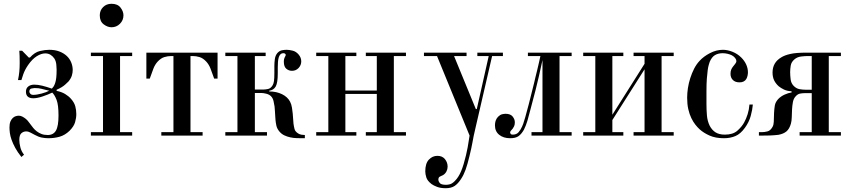

<svg xmlns="http://www.w3.org/2000/svg" viewBox="-20 -716 4501 1014"><path d="M93 -293H75Q80 -317 82 -337.5Q84 -358 84 -385Q84 -406 83.5 -420.5Q83 -435 82 -448H97L132 -412H138Q163 -440 190.5 -446.5Q218 -453 240 -453Q271 -453 294 -444Q317 -435 332.5 -420.5Q348 -406 356 -386.5Q364 -367 364 -346Q364 -332 359.5 -317Q355 -302 342 -286Q340 -284 324.5 -269.5Q309 -255 279 -242V-236Q305 -231 324 -219.5Q343 -208 355 -194Q372 -175 377.5 -155Q383 -135 383 -113Q383 -93 376.5 -70.5Q370 -48 347 -25Q323 -2 295 6Q267 14 235 14Q218 14 200.5 10.5Q183 7 163 -4Q153 -9 141.5 -15.5Q130 -22 118 -22Q104 -22 93 -12.5Q82 -3 82 23Q82 40 87.5 62Q93 84 107 101L93 113Q73 88 60.5 65Q48 42 41 22Q34 2 32 -14.5Q30 -31 30 -43Q30 -62 35 -74Q40 -86 47.5 -93Q55 -100 63.5 -102.5Q72 -105 79 -105Q89 -105 98.5 -100Q108 -95 116.5 -88Q125 -81 131 -72.5Q137 -64 142 -58Q148 -50 155.5 -40.5Q163 -31 174 -22.5Q185 -14 199 -8.5Q213 -3 232 -3Q262 -3 275.5 -26.5Q289 -50 289 -106Q289 -162 279 -188Q269 -214 256 -227Q233 -216 204.5 -206.5Q176 -197 156 -197Q117 -197 117 -232Q117 -250 129.5 -259.5Q142 -269 161 -269Q180 -269 202.5 -263.5Q225 -258 254 -248Q258 -252 262.5 -258.5Q267 -265 271 -276.5Q275 -288 277 -305Q279 -322 279 -348Q279 -354 277.5 -373.5Q276 -393 267 -407Q259 -419 247 -426.5Q235 -434 219 -434Q198 -434 174 -419Q150 -404 128 -372Q111 -347 103 -324Q95 -301 93 -293ZM135 -232Q135 -227 140 -221Q145 -215 156 -215Q174 -215 200 -222Q226 -229 240 -237Q226 -240 216.5 -242.5Q207 -245 199 -247Q191 -249 182.5 -250Q174 -251 162 -251Q157 -251 146 -248.5Q135 -246 135 -232Z M507 -635Q507 -661 524.5 -678.5Q542 -696 569 -696Q601 -696 616.5 -676Q632 -656 632 -635Q632 -609 613.5 -590.5Q595 -572 569 -572Q548 -572 527.5 -587.5Q507 -603 507 -635ZM460 -18H524V-420H460V-438H678V-420H614V-18H678V0H460Z M753 -438H1129V-301H1111Q1100 -333 1091.5 -354.5Q1083 -376 1069 -391Q1052 -409 1034 -414.5Q1016 -420 998 -420H986V-18H1050V0H832V-18H896V-420H884Q866 -420 848 -414.5Q830 -409 813 -391Q799 -376 790.5 -354.5Q782 -333 771 -301H753Z M1402 -237V-233Q1440 -233 1469.5 -218.5Q1499 -204 1512 -179Q1519 -166 1522 -147Q1525 -128 1526 -116L1530 -63Q1532 -48 1535.5 -34.5Q1539 -21 1555 -11Q1563 -6 1572.5 -4.5Q1582 -3 1590 -3V14H1578Q1563 14 1546.5 13.5Q1530 13 1513.5 9.5Q1497 6 1482 -1Q1467 -8 1456 -21Q1443 -36 1439.5 -53Q1436 -70 1435 -82Q1434 -95 1433.5 -104Q1433 -113 1432.5 -120.5Q1432 -128 1431.5 -135.5Q1431 -143 1430 -154Q1428 -167 1424.5 -182.5Q1421 -198 1411 -208Q1402 -217 1386.5 -221Q1371 -225 1359 -225H1326V-18H1390V0H1170V-18H1234V-420H1170V-438H1383V-420H1326V-243H1369Q1381 -243 1395.5 -246Q1410 -249 1420 -266Q1425 -274 1427 -288.5Q1429 -303 1429 -330V-369Q1429 -385 1431.5 -404Q1434 -423 1445 -436Q1456 -448 1469 -450.5Q1482 -453 1494 -453Q1507 -453 1525.5 -448.5Q1544 -444 1558 -427Q1571 -411 1571 -392Q1571 -372 1557 -357Q1543 -342 1522 -342Q1505 -342 1492 -353Q1479 -364 1479 -390Q1479 -399 1480.5 -404.5Q1482 -410 1484 -414Q1486 -418 1487.5 -420.5Q1489 -423 1489 -427Q1489 -429 1486 -432Q1483 -435 1477 -435Q1467 -435 1461 -429Q1455 -423 1452 -412.5Q1449 -402 1448 -388.5Q1447 -375 1447 -360V-329Q1447 -278 1436 -259Q1425 -240 1402 -237Z M2124 -420H2060V-18H2124V0H1912V-18H1970V-220H1804V-18H1862V0H1650V-18H1714V-420H1650V-438H1862V-420H1804V-238H1970V-420H1912V-438H2124Z M2460 0 2288 -420H2219V-438H2444V-420H2378L2493 -140H2498L2561 -420H2501V-438H2636V-420H2579L2492 -44Q2485 -16 2481.5 2.5Q2478 21 2475 37Q2472 53 2468.5 69.5Q2465 86 2459 110Q2449 152 2439 180Q2429 208 2415 229Q2399 254 2381 266Q2363 278 2334 278Q2307 278 2288.5 271Q2270 264 2259 256Q2237 239 2231.5 221Q2226 203 2226 189Q2226 147 2245 127Q2264 107 2290 107Q2316 107 2330 124.5Q2344 142 2344 164Q2344 177 2338 189Q2332 201 2321 208Q2312 213 2303.5 216.5Q2295 220 2295 234Q2295 240 2302 250Q2309 260 2336 260Q2345 260 2356.5 257Q2368 254 2382 240Q2402 220 2415.5 187.5Q2429 155 2441 104Q2445 88 2450 61.5Q2455 35 2460 0Z M2845 -18V-399Q2825 -305 2808.5 -240.5Q2792 -176 2781 -136Q2773 -104 2765.5 -78.5Q2758 -53 2747 -31Q2734 -8 2718.5 3Q2703 14 2674 14Q2639 14 2616.5 -4Q2594 -22 2594 -54Q2594 -67 2597.5 -78Q2601 -89 2610 -99Q2621 -110 2631.5 -112.5Q2642 -115 2650 -115Q2676 -115 2687.5 -100.5Q2699 -86 2699 -70Q2699 -57 2695 -49Q2691 -41 2688 -37Q2683 -31 2678.5 -26Q2674 -21 2674 -16Q2674 -14 2676.5 -9.5Q2679 -5 2688 -5Q2708 -5 2719 -18Q2730 -31 2737 -47Q2739 -51 2743 -61.5Q2747 -72 2754 -97Q2761 -122 2772.5 -165.5Q2784 -209 2801 -279Q2803 -289 2807.5 -307Q2812 -325 2817 -345.5Q2822 -366 2826.5 -386Q2831 -406 2834 -420H2768V-438H2999V-420H2935V-18H2999V0H2787V-18Z M3060 -420V-438H3272V-420H3214V-110L3384 -379V-420H3326V-438H3538V-420H3474V-18H3538V0H3326V-18H3384V-350L3214 -82V-18H3272V0H3060V-18H3124V-420Z M3938 -164H3956Q3954 -138 3945 -104.5Q3936 -71 3914 -41Q3891 -9 3864 2.5Q3837 14 3803 14Q3759 14 3727.5 0Q3696 -14 3675 -33Q3664 -43 3652.5 -57.5Q3641 -72 3631 -92.5Q3621 -113 3615 -139.5Q3609 -166 3609 -200Q3609 -224 3613 -250.5Q3617 -277 3625.5 -303.5Q3634 -330 3646 -353.5Q3658 -377 3675 -395Q3696 -418 3729.5 -435.5Q3763 -453 3798 -453Q3822 -453 3848.5 -442.5Q3875 -432 3895 -412Q3912 -395 3921 -375Q3930 -355 3930 -334Q3930 -326 3928 -316.5Q3926 -307 3921.5 -299Q3917 -291 3908 -286Q3899 -281 3886 -281Q3863 -281 3850.5 -293.5Q3838 -306 3838 -326Q3838 -340 3842 -349Q3846 -358 3851 -364Q3856 -371 3862.5 -378.5Q3869 -386 3869 -394Q3869 -401 3862.5 -409.5Q3856 -418 3845 -424Q3835 -429 3822 -432Q3809 -435 3797 -435Q3773 -435 3756 -425Q3739 -415 3728 -389Q3726 -383 3723 -373Q3720 -363 3717.5 -345Q3715 -327 3713 -300.5Q3711 -274 3711 -235V-167Q3711 -135 3713.5 -106Q3716 -77 3728 -52Q3740 -29 3759 -17Q3778 -5 3808 -5Q3851 -5 3874.5 -26Q3898 -47 3910 -69Q3921 -89 3928.5 -113Q3936 -137 3938 -164Z M4267 -224H4236H4228Q4217 -224 4204.5 -221.5Q4192 -219 4181 -206Q4171 -195 4167.5 -176.5Q4164 -158 4163 -137.5Q4162 -117 4161.5 -97Q4161 -77 4157 -63Q4149 -35 4133.5 -22Q4118 -9 4091 -4Q4089 -4 4071 -2Q4053 0 4010 0H3988V-18H4003Q4017 -18 4033 -22Q4049 -26 4060 -46Q4066 -57 4066.5 -72.5Q4067 -88 4068 -120Q4069 -140 4072 -158.5Q4075 -177 4091 -194Q4105 -208 4124 -216.5Q4143 -225 4161 -228L4160 -234Q4137 -235 4120.5 -243Q4104 -251 4093 -260Q4077 -274 4068.5 -291.5Q4060 -309 4060 -333Q4060 -386 4106 -413Q4123 -424 4153.5 -431Q4184 -438 4239 -438H4421V-420H4357V-18H4421V0H4203V-18H4267ZM4267 -420H4244Q4231 -420 4210.5 -417.5Q4190 -415 4175 -402Q4159 -388 4156 -369.5Q4153 -351 4153 -335Q4153 -318 4155.5 -297Q4158 -276 4172 -262Q4186 -248 4203 -245Q4220 -242 4238 -242H4267Z"/></svg>

Font: EIisabethische
Style: Book
Weight: 400
Designer: Salychow
Version: Version 1.3